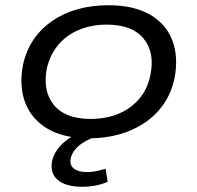

<svg xmlns="http://www.w3.org/2000/svg" viewBox="-20 -519 753 733"><path d="M321 9Q224 9 162.5 -27Q101 -63 76.5 -126.5Q52 -190 68 -272Q80 -327 109 -369Q138 -411 180.5 -440Q223 -469 277 -484Q331 -499 394 -499Q490 -499 552 -463.5Q614 -428 638 -364.5Q662 -301 646 -219Q634 -164 605 -122Q576 -80 533.5 -51Q491 -22 437 -6.5Q383 9 321 9ZM325 -65Q385 -65 432 -84.5Q479 -104 511 -141Q543 -178 554 -232Q572 -319 528 -372Q484 -425 388 -425Q330 -425 282.5 -405.5Q235 -386 203.5 -349Q172 -312 159 -259Q142 -172 185.5 -118.5Q229 -65 325 -65ZM294 194Q231 194 200.5 168Q170 142 179 95Q188 56 224.5 24Q261 -8 328 -31L352 0Q326 9 304 21.5Q282 34 268 50.5Q254 67 250 85Q245 111 262 124.5Q279 138 313 138Q330 138 347 134.5Q364 131 383 125L391 175Q371 184 346.5 189Q322 194 294 194Z"/></svg>

Font: Nunito Sans 10pt Expanded
Style: Italic
Weight: 400
Width: 7
Italic angle: -9°
Designer: Vernon Adams
Foundry: Vernon Adams
Version: Version 3.101;gftools[0.9.27]